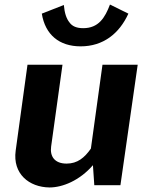

<svg xmlns="http://www.w3.org/2000/svg" viewBox="-20 -815 653 845"><path d="M198 10C255 10 330 -20 389 -88L395 0H510L586 -530H431L380 -161C352 -121 321 -95 273 -95C221 -95 199 -126 205 -170L255 -530H101L49 -152C35 -50 108 9 198 10ZM346 -691C318 -691 298 -699 286 -716C272 -733 264 -758 261 -793L164 -755C179 -662 241 -611 335 -611C434 -611 505 -667 545 -755L464 -795C442 -737 414 -691 346 -691Z"/></svg>

Font: Cheyenne Sans
Style: Bold Italic
Weight: 700
Italic angle: -8.13011°
Designer: The Public Sans project authors (U.S. Web Design System), Libre Franklin designed by Pablo Impallari and Rodrigo Fuenzal
Foundry: The Cheyenne Sans Project Authors
Version: Version 2.007